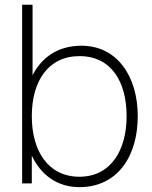

<svg xmlns="http://www.w3.org/2000/svg" viewBox="-20 -770 640 806"><path d="M321.9 -578.1C225 -578.1 155.2 -530.2 116.7 -454.2V-750H72.9V0H113.5V-116.7C151 -36.5 219.8 15.6 313.5 15.6C472.9 15.6 558.3 -113.5 558.3 -282.3C558.3 -447.9 472.9 -578.1 321.9 -578.1ZM313.5 -28.1C181.2 -28.1 113.5 -137.5 113.5 -282.3C113.5 -429.2 182.3 -534.4 313.5 -534.4C447.9 -534.4 511.5 -426 511.5 -282.3C511.5 -137.5 443.8 -28.1 313.5 -28.1Z"/></svg>

Font: Manrope3 Thin
Style: Regular
Weight: 100
Width: 4
Designer: Mikhail Sharanda
Foundry: Mikhail Sharanda
Version: Version 3.000;PS 003.000;hotconv 1.0.88;makeotf.lib2.5.64775